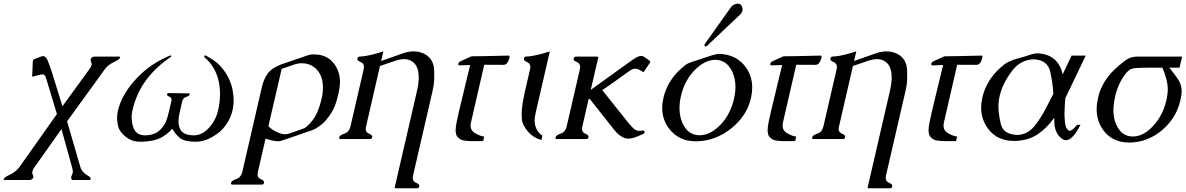

<svg xmlns="http://www.w3.org/2000/svg" viewBox="-59 -762 6497 1052"><path d="M432.1 -384.8Q440.9 -396.5 442.9 -406.7L443.4 -408.2Q443.8 -414.1 438 -429.7Q436.5 -433.6 437.5 -437Q438 -439.5 439.5 -441.9Q442.9 -446.3 447.3 -448.7Q450.7 -451.7 455.1 -451.7H596.7Q599.6 -451.7 599.6 -448.7L599.1 -447.3Q598.6 -444.8 596.7 -441.9Q592.8 -437.5 589.4 -435.1Q582 -430.2 571.8 -425.5Q561.5 -420.9 550.3 -414.1Q527.3 -399.4 515.1 -382.3L308.6 -97.2L381.8 154.8Q386.7 170.4 400.9 184.6Q406.7 190.4 413.3 194.3Q419.9 198.2 425.3 202.1Q435.1 207.5 437.5 214.4Q438 215.3 438 219.2Q437.5 220.7 437 221.2Q435.5 224.1 432.1 224.1H339.4Q332.5 224.1 331.5 214.4Q331.5 212.9 330.6 210.9Q330.6 209 331.5 205.6Q332.5 201.2 335 197Q337.4 192.9 338.9 187Q340.8 179.2 339.8 171.9Q339.4 167 335.9 154.8L277.8 -54.7L127.9 157.2Q121.6 166.5 118.7 176.8L118.2 180.7Q116.2 188.5 123 202.1Q124.5 205.6 124 209Q123.5 211.4 121.6 214.4Q118.7 218.3 113.8 221.2Q109.4 224.1 106.4 224.1H-35.6Q-39.1 224.1 -39.1 221.7Q-39.1 219.2 -35.2 214.4Q-33.2 210.9 -27.8 207.5Q-21 202.6 -11 198.2Q-1 193.8 11.2 186.5Q33.2 172.4 46.4 154.8L252.9 -137.2L193.8 -332.5Q187.5 -354.5 175.8 -354.5H175.3Q165.5 -354.5 142.6 -348.1L117.2 -341.3L120.6 -421.4Q121.1 -426.8 121.1 -427.7Q123 -436 129.9 -438.5L168.9 -453.1Q172.9 -454.6 176.8 -454.6Q191.4 -454.6 201.7 -431.6Q214.4 -401.9 228.5 -356.4L283.2 -179.7Z M710.4 14.6Q672.4 14.6 646.5 -1.2Q620.6 -17.1 606 -36.1Q590.8 -53.7 586.7 -76.9Q582.5 -100.1 582.5 -114.7Q582.5 -134.3 586.9 -155.3Q598.6 -205.1 628.2 -253.2Q657.7 -301.3 698.7 -342.3Q766.6 -410.2 851.6 -448.2L873.5 -458Q875 -458.5 876.5 -458.5Q880.4 -458.5 878.9 -451.7Q877.9 -451.7 859.9 -438.5Q780.8 -379.9 734.9 -313.5Q686.5 -244.6 666.5 -156.2Q662.1 -136.7 662.1 -118.7Q662.1 -110.4 664.1 -94Q666 -77.6 673.3 -59.6Q689 -20.5 734.9 -20.5Q790.5 -20.5 822.3 -54.2Q841.8 -75.7 850.6 -96.9Q859.4 -118.2 867.2 -153.3L879.9 -207Q884.3 -226.6 869.4 -232.2Q854.5 -237.8 856.4 -245.6Q857.9 -252 864.7 -252L974.6 -250.5Q981.4 -250.5 980 -244.1Q978 -236.3 960.7 -230.7Q943.4 -225.1 939 -205.6L925.3 -145Q919.4 -119.6 918.9 -98.6Q918.9 -70.3 930.2 -50.8Q947.3 -20.5 1004.4 -20.5Q1046.9 -20.5 1083.5 -59.1Q1123 -101.1 1135.7 -156.2Q1146.5 -202.1 1146.5 -244.1Q1146.5 -246.1 1146.5 -247.6Q1146.5 -290.5 1136.2 -329.6Q1117.7 -395.5 1071.8 -438.5Q1058.6 -449.7 1059.6 -451.7Q1061 -458.5 1064.9 -458.5Q1066.4 -458.5 1067.9 -458Q1076.2 -452.6 1085 -448.2Q1152.8 -412.1 1189 -342.3Q1210.4 -301.3 1215.8 -267.3Q1221.2 -233.4 1221.2 -213.4Q1221.2 -184.6 1214.4 -155.3Q1206.1 -119.1 1184.6 -86.4Q1163.1 -53.7 1140.6 -36.1Q1116.7 -17.1 1083.5 -1.2Q1050.3 14.6 1012.7 14.6H1010.7Q956.1 14.6 927.7 -4.9Q923.8 -7.8 904.3 -27.8Q901.9 -30.3 894.3 -42.5Q886.7 -54.7 885.3 -54.7H881.8Q879.4 -49.8 869.1 -40.5Q858.9 -31.2 854 -27.8Q820.8 -1.5 784.2 6.6Q747.6 14.6 710.4 14.6Z M1354 180.2Q1352.5 187.5 1352.1 193.8Q1352.1 212.9 1371.1 220.2Q1390.1 227.5 1387.7 239.7Q1385.3 249.5 1375.5 249.5H1214.8Q1206.5 249.5 1206.5 243.2Q1206.5 241.7 1207 239.7Q1210 227.5 1235.6 219Q1261.2 210.4 1268.6 180.2L1376 -285.6Q1386.2 -329.6 1408.2 -359.6Q1430.2 -389.6 1481.9 -409.2L1490.7 -412.1L1626 -458.5Q1642.1 -463.9 1651.9 -463.9Q1664.1 -463.9 1671.4 -463.4Q1737.3 -460.9 1774.9 -408.2Q1803.7 -366.2 1803.7 -313.5Q1803.7 -297.9 1801.3 -280.8Q1798.3 -262.2 1794.4 -244.6Q1786.1 -208.5 1776.9 -184.6Q1762.2 -145.5 1727.5 -104Q1710 -83 1675.8 -60.5Q1663.1 -52.2 1648.9 -47.9Q1607.4 -33.2 1565.9 -19Q1524.4 -4.9 1483.4 8.8Q1472.7 12.2 1464.4 12.2Q1436.5 10.7 1396 -2.4ZM1484.4 -384.8 1411.6 -70.8Q1427.7 -53.7 1454.1 -40.5Q1481.9 -26.4 1502.9 -26.4Q1513.2 -26.4 1524.9 -30.3Q1543 -36.1 1561.3 -42.5Q1579.6 -48.8 1598.6 -55.7Q1610.4 -59.1 1620.6 -67.9Q1657.2 -98.6 1677.7 -143.6Q1692.9 -178.2 1700.7 -212.4Q1705.1 -232.4 1707.5 -242.2Q1710.4 -263.7 1710.4 -282.7Q1710.4 -323.7 1695.8 -353Q1673.8 -396.5 1629.4 -410.6Q1612.3 -415.5 1593.3 -415.5Q1587.4 -415.5 1581.5 -415Q1571.3 -413.6 1555.2 -409.2Q1544.4 -405.3 1522.7 -397.9Q1501 -390.6 1484.4 -384.8Z M2029.3 -428.2 2041.5 -432.1 2148.4 -469.7Q2178.7 -480.5 2207 -480.5Q2238.8 -480.5 2266.1 -466.8Q2317.9 -439.9 2319.8 -376.5Q2320.3 -366.2 2320.3 -354Q2320.3 -341.8 2319.8 -320.8Q2319.3 -299.8 2311 -263.2L2204.1 200.2Q2202.6 207.5 2202.6 213.4Q2202.6 232.4 2221.9 240Q2241.2 247.6 2238.3 259.8Q2235.8 269.5 2226.1 269.5H2110.8Q2103 269.5 2104 263.7L2225.6 -263.2Q2234.9 -304.2 2235.4 -336.4Q2235.4 -361.8 2229.5 -382.3Q2218.3 -421.9 2179.2 -434.6Q2168.9 -438 2155.3 -438Q2144 -438 2131.3 -435.5Q2117.7 -433.1 2104.5 -428.2Q2091.3 -423.3 2077.1 -418.9L2035.6 -404.8L2022.9 -400.4L1946.8 -69.3Q1944.8 -61.5 1944.8 -55.7Q1944.8 -36.6 1963.9 -29.1Q1982.9 -21.5 1980.5 -9.8Q1978 0 1968.3 0H1807.6Q1799.3 0 1799.3 -6.3Q1799.3 -7.8 1799.8 -9.8Q1802.7 -21.5 1828.4 -30Q1854 -38.6 1861.3 -69.3L1933.6 -382.3Q1935.5 -389.6 1935.1 -396Q1935.1 -415 1915.8 -422.6Q1896.5 -430.2 1899.4 -441.9Q1901.9 -452.1 1912.1 -452.1Q1943.8 -453.6 1976.1 -461.7Q2008.3 -469.7 2041.5 -480.5Z M2594.2 -407.2 2522 -92.8Q2519.5 -82 2519.5 -73.2Q2519.5 -45.4 2546.4 -30.8Q2573.2 -16.1 2593.8 -13.7L2588.4 11.2H2522.5Q2503.9 10.7 2484.1 8.1Q2464.4 5.4 2448.7 -10.7Q2437.5 -22.5 2437.5 -49.3Q2437.5 -67.4 2442.9 -92.3Q2448.2 -118.7 2453.6 -142.1Q2455.1 -147.9 2467.3 -199.7L2517.1 -405.8Q2481 -404.8 2462.4 -403.8H2460Q2450.7 -403.8 2452.1 -413.1L2452.6 -414.1Q2454.6 -421.9 2464.4 -426.3Q2474.1 -431.2 2508.3 -446.3Q2514.6 -449.2 2517.6 -450.7Q2523.9 -453.6 2527.8 -453.6L2606.4 -454.6L2727.5 -457.5H2728Q2732.9 -457.5 2732.9 -451.2Q2732.9 -448.7 2732.4 -445.3Q2731 -439 2726.6 -428.7Q2717.8 -406.7 2699.7 -406.7Z M2877.4 -150.4Q2870.1 -119.1 2870.1 -100.6Q2870.1 -97.2 2870.6 -94.7Q2874 -44.9 2913.1 -18.6L2907.7 4.9Q2857.9 -7.3 2824.7 -52.7Q2801.3 -85 2800.3 -109.6Q2799.3 -134.3 2799.3 -138.2Q2799.3 -183.6 2819.3 -270L2845.2 -382.3Q2847.2 -390.1 2846.7 -396Q2846.7 -415 2827.6 -422.6Q2808.6 -430.2 2811.5 -441.9Q2814 -452.1 2823.7 -452.1Q2855.5 -453.6 2887.9 -461.7Q2920.4 -469.7 2953.6 -480.5Z M3131.8 -69.3Q3129.9 -61.5 3129.9 -55.7Q3129.9 -36.6 3148.9 -29.1Q3168 -21.5 3165.5 -9.8Q3163.1 0 3152.8 0H2992.2Q2984.4 0 2984.4 -6.3Q2984.4 -7.8 2984.9 -9.8Q2987.8 -21.5 3013.2 -30Q3038.6 -38.6 3045.9 -69.3L3118.2 -382.3Q3120.1 -389.6 3119.6 -396Q3119.6 -415 3100.6 -422.4Q3081.5 -429.7 3084.5 -441.9Q3086.9 -451.7 3096.7 -451.7H3211.9Q3220.2 -451.7 3218.8 -445.8L3177.7 -269.5L3367.2 -405.8Q3418 -442.4 3428.2 -447.8Q3442.9 -455.6 3454.1 -455.6Q3462.9 -455.6 3469.2 -451.2L3500 -429.7Q3503.4 -426.3 3503.9 -422.9Q3503.9 -420.4 3501 -416.5L3466.8 -366.2L3446.3 -378.4Q3433.6 -385.7 3419.9 -385.7Q3406.2 -385.7 3386.2 -370.6Q3322.8 -324.7 3241.2 -268.1L3369.6 -106.9Q3409.2 -56.6 3422.9 -50.3Q3432.1 -44.9 3443.8 -44.9Q3448.7 -44.9 3454.1 -45.9Q3458 -46.9 3461.4 -46.9Q3471.2 -46.9 3472.7 -40Q3473.1 -37.6 3472.7 -35.2Q3471.7 -30.8 3465.8 -28.3L3432.1 -13.7Q3404.3 -2.4 3383.3 -2.4Q3369.1 -2.4 3358.4 -7.8Q3330.6 -20.5 3310.5 -45.4L3170.9 -221.7L3166 -218.3Z M3814.9 -510.7Q3813 -509.3 3812.5 -508.8Q3803.7 -504.9 3801.3 -511.7Q3800.3 -515.1 3801.8 -519.5L3944.3 -720.2Q3951.2 -731 3961.4 -735.8Q3974.6 -742.2 3983.9 -742.2Q4001 -742.2 4007.8 -722.7Q4011.2 -712.4 4008.8 -703.1Q4006.3 -691.9 3996.1 -682.1ZM3859.4 -434.1Q3801.8 -433.6 3746.6 -377Q3691.4 -320.3 3671.9 -234.9Q3664.1 -201.7 3664.1 -172.4Q3664.1 -170.4 3664.1 -168.9Q3664.1 -124 3680.7 -86.9Q3709 -24.4 3769 -21H3775.9Q3832.5 -21 3887.7 -77.6Q3942.9 -134.3 3962.4 -219.7Q3970.7 -254.9 3970.7 -286.1Q3970.7 -331.1 3953.6 -368.2Q3925.3 -430.7 3865.2 -434.1ZM4055.7 -224.1Q4032.7 -126.5 3947.8 -58.6Q3862.8 9.3 3760.7 12.2H3752.9Q3659.7 12.2 3606.4 -58.1Q3569.3 -107.4 3569.3 -170.4Q3569.3 -196.8 3576.2 -225.6V-227.1Q3601.6 -334 3698.2 -406.7Q3709.5 -415.5 3729.5 -421.9Q3749.5 -427.7 3780.3 -438.5Q3811 -449.2 3838.9 -458Q3866.2 -466.8 3881.8 -466.8H3883.3Q3977.5 -462.9 4027.3 -393.6Q4062.5 -344.7 4062.5 -282.2Q4062.5 -255.9 4056.2 -227.1Z M4303.7 -407.2 4231.4 -92.8Q4229 -82 4229 -73.2Q4229 -45.4 4255.9 -30.8Q4282.7 -16.1 4303.2 -13.7L4297.9 11.2H4231.9Q4213.4 10.7 4193.6 8.1Q4173.8 5.4 4158.2 -10.7Q4147 -22.5 4147 -49.3Q4147 -67.4 4152.3 -92.3Q4157.7 -118.7 4163.1 -142.1Q4164.6 -147.9 4176.8 -199.7L4226.6 -405.8Q4190.4 -404.8 4171.9 -403.8H4169.4Q4160.2 -403.8 4161.6 -413.1L4162.1 -414.1Q4164.1 -421.9 4173.8 -426.3Q4183.6 -431.2 4217.8 -446.3Q4224.1 -449.2 4227.1 -450.7Q4233.4 -453.6 4237.3 -453.6L4315.9 -454.6L4437 -457.5H4437.5Q4442.4 -457.5 4442.4 -451.2Q4442.4 -448.7 4441.9 -445.3Q4440.4 -439 4436 -428.7Q4427.2 -406.7 4409.2 -406.7Z M4620.6 -428.2 4632.8 -432.1 4739.7 -469.7Q4770 -480.5 4798.3 -480.5Q4830.1 -480.5 4857.4 -466.8Q4909.2 -439.9 4911.1 -376.5Q4911.6 -366.2 4911.6 -354Q4911.6 -341.8 4911.1 -320.8Q4910.6 -299.8 4902.3 -263.2L4795.4 200.2Q4793.9 207.5 4793.9 213.4Q4793.9 232.4 4813.2 240Q4832.5 247.6 4829.6 259.8Q4827.1 269.5 4817.4 269.5H4702.1Q4694.3 269.5 4695.3 263.7L4816.9 -263.2Q4826.2 -304.2 4826.7 -336.4Q4826.7 -361.8 4820.8 -382.3Q4809.6 -421.9 4770.5 -434.6Q4760.3 -438 4746.6 -438Q4735.4 -438 4722.7 -435.5Q4709 -433.1 4695.8 -428.2Q4682.6 -423.3 4668.5 -418.9L4627 -404.8L4614.3 -400.4L4538.1 -69.3Q4536.1 -61.5 4536.1 -55.7Q4536.1 -36.6 4555.2 -29.1Q4574.2 -21.5 4571.8 -9.8Q4569.3 0 4559.6 0H4398.9Q4390.6 0 4390.6 -6.3Q4390.6 -7.8 4391.1 -9.8Q4394 -21.5 4419.7 -30Q4445.3 -38.6 4452.6 -69.3L4524.9 -382.3Q4526.9 -389.6 4526.4 -396Q4526.4 -415 4507.1 -422.6Q4487.8 -430.2 4490.7 -441.9Q4493.2 -452.1 4503.4 -452.1Q4535.2 -453.6 4567.4 -461.7Q4599.6 -469.7 4632.8 -480.5Z M5185.5 -407.2 5113.3 -92.8Q5110.8 -82 5110.8 -73.2Q5110.8 -45.4 5137.7 -30.8Q5164.6 -16.1 5185.1 -13.7L5179.7 11.2H5113.8Q5095.2 10.7 5075.4 8.1Q5055.7 5.4 5040 -10.7Q5028.8 -22.5 5028.8 -49.3Q5028.8 -67.4 5034.2 -92.3Q5039.6 -118.7 5044.9 -142.1Q5046.4 -147.9 5058.6 -199.7L5108.4 -405.8Q5072.3 -404.8 5053.7 -403.8H5051.3Q5042 -403.8 5043.5 -413.1L5043.9 -414.1Q5045.9 -421.9 5055.7 -426.3Q5065.4 -431.2 5099.6 -446.3Q5106 -449.2 5108.9 -450.7Q5115.2 -453.6 5119.1 -453.6L5197.8 -454.6L5318.8 -457.5H5319.3Q5324.2 -457.5 5324.2 -451.2Q5324.2 -448.7 5323.7 -445.3Q5322.3 -439 5317.9 -428.7Q5309.1 -406.7 5291 -406.7Z M5626.5 -469.7Q5738.8 -464.4 5763.7 -354.5Q5775.9 -380.4 5788.1 -406Q5800.3 -431.6 5812.5 -457.5H5890.1L5778.3 -224.6Q5776.9 -210.4 5775.1 -182.1Q5773.4 -153.8 5773.4 -138.2Q5773.4 -115.7 5776.6 -88.1Q5779.8 -60.5 5794.4 -48.3Q5797.9 -45.4 5801.3 -45.4Q5815.9 -45.4 5842.3 -77.6L5861.3 -78.6Q5818.8 5.9 5781.7 5.9Q5770 5.9 5759.8 -2Q5717.3 -31.7 5717.3 -101.1Q5717.3 -108.9 5717.8 -117.2Q5677.2 -60.5 5626 -25.9Q5575.2 7.8 5504.4 10.3H5497.6Q5403.3 10.3 5353.5 -58.6Q5316.9 -108.9 5316.9 -171.4Q5316.9 -198.7 5323.7 -228.5Q5348.6 -335.4 5444.8 -409.7Q5471.2 -429.2 5512.5 -440.2Q5553.7 -451.2 5584 -461.4Q5607.4 -469.7 5626.5 -469.7ZM5712.4 -247.6Q5709.5 -305.2 5695.6 -368.4Q5681.6 -431.6 5609.4 -437Q5532.2 -437 5482.7 -369.1Q5433.1 -301.3 5418.5 -236.8Q5411.6 -207.5 5411.6 -176.3Q5411.6 -139.6 5424.6 -83Q5437.5 -26.4 5512.7 -22.5Q5573.2 -22.5 5616.2 -80.1Q5646 -120.1 5668.2 -162.1Q5690.4 -204.1 5712.4 -247.6Z M6225.6 -391.1Q6167 -391.1 6147.2 -386.7Q6127.4 -382.3 6107.9 -357.4Q6067.9 -305.7 6051.8 -236.3L6051.3 -234.4Q6042 -193.4 6041.5 -158.2Q6041.5 -113.8 6057.1 -79.6Q6084 -17.1 6142.6 -14.2H6148.9Q6204.1 -14.2 6256.3 -68.8Q6311.5 -126.5 6331.5 -211.4Q6339.4 -245.6 6339.4 -274.9Q6339.4 -298.8 6330.8 -331.5Q6322.3 -364.3 6309.6 -391.1ZM6418 -451.7 6403.8 -391.1H6347.7Q6370.6 -363.8 6393.1 -331.5Q6415.5 -299.3 6415.5 -262.7Q6415.5 -246.1 6411.6 -227.1L6407.7 -210Q6386.2 -116.2 6311 -51.3Q6232.9 16.1 6134.3 19H6127.9Q6035.6 19 5985.4 -49.8Q5950.2 -97.7 5949.7 -162.6Q5949.7 -193.4 5958 -227.5V-229Q5978 -314 6046.9 -380.4Q6072.3 -404.8 6103 -428.2Q6133.8 -451.7 6168.5 -451.7Z"/></svg>

Font: Caudex
Style: Italic
Weight: 400
Italic angle: -13°
Version: Version 1.04